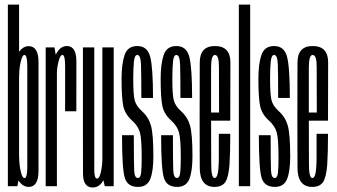

<svg xmlns="http://www.w3.org/2000/svg" viewBox="-20 -805 1456 830"><path d="M14 0H55L62.5 -39.5V-785H14ZM104 3Q146.5 3 146.5 -66.8Q146.5 -136.5 146.5 -301Q146.5 -466.5 146.5 -536Q146.5 -605.5 104 -605.5Q78 -605.5 59.2 -576.2Q40.5 -547 40.5 -504.5L63 -479Q63 -510.5 69.8 -539Q76.5 -567.5 85.5 -567.5Q98 -567.5 98 -518.2Q98 -469 98 -301Q98 -133 98 -84Q98 -35 85.5 -35Q76.5 -35 69.8 -63.5Q63 -92 63 -125L40.5 -97.5Q40.5 -55 59.2 -26Q78 3 104 3Z M261.5 -324H310Q310 -472.5 310.2 -539.2Q310.5 -606 269 -606Q242.5 -606 225.5 -576.8Q208.5 -547.5 208.5 -501L226 -488.5Q226 -510.5 233 -539Q240 -567.5 250 -567.5Q261.5 -567.5 261.5 -519Q261.5 -470.5 261.5 -324ZM177.5 0H226V-539L215.5 -600H177.5Z M433 0H471.5V-600H422.5V-45.5ZM387.5 -600H338.5V-206.5Q338.5 -113.5 338.8 -54Q339 5.5 381 5.5Q411 5.5 429 -29Q447 -63.5 447 -106.5L422.5 -120.5Q422.5 -90.5 416.2 -61.8Q410 -33 399.5 -33Q387.5 -33 387.5 -72.5Q387.5 -112 387.5 -203Z M576.5 3Q616 3 629.5 -31Q643 -65 643 -129Q643 -225.5 632.5 -262.2Q622 -299 594 -324Q568 -347.5 562 -372.5Q556 -397.5 556 -465Q556 -512 559 -539.8Q562 -567.5 573.5 -567.5Q588 -567.5 589.5 -525.8Q591 -484 591 -381.5H641.5Q641.5 -514 629.2 -560Q617 -606 573.5 -606Q532 -606 518.8 -567.8Q505.5 -529.5 505.5 -464.5Q505.5 -380 513.2 -345.2Q521 -310.5 551.5 -283.5Q577 -260.5 584.8 -232.5Q592.5 -204.5 592.5 -124.5Q592.5 -84.5 590.2 -60Q588 -35.5 576 -35.5Q561.5 -35.5 560 -68.8Q558.5 -102 558.5 -220.5H507.5Q507.5 -73.5 519.8 -35.2Q532 3 576.5 3Z M745.5 3Q785 3 798.5 -31Q812 -65 812 -129Q812 -225.5 801.5 -262.2Q791 -299 763 -324Q737 -347.5 731 -372.5Q725 -397.5 725 -465Q725 -512 728 -539.8Q731 -567.5 742.5 -567.5Q757 -567.5 758.5 -525.8Q760 -484 760 -381.5H810.5Q810.5 -514 798.2 -560Q786 -606 742.5 -606Q701 -606 687.8 -567.8Q674.5 -529.5 674.5 -464.5Q674.5 -380 682.2 -345.2Q690 -310.5 720.5 -283.5Q746 -260.5 753.8 -232.5Q761.5 -204.5 761.5 -124.5Q761.5 -84.5 759.2 -60Q757 -35.5 745 -35.5Q730.5 -35.5 729 -68.8Q727.5 -102 727.5 -220.5H676.5Q676.5 -73.5 688.8 -35.2Q701 3 745.5 3Z M907.5 3V-35.5Q892.5 -35.5 893 -101Q892.5 -166 892.5 -302Q892.5 -461.5 892.5 -514.5Q893 -567.5 909 -567.5Q927 -567.5 926.5 -515Q926.5 -463.5 927 -318.5H886V-283.5H975.5Q975.5 -293 975.5 -301.5Q975.5 -466 976 -536.5Q975.5 -606 909 -606Q843.5 -606 843.5 -534.5Q843 -462.5 843 -302Q843 -168 843.5 -82Q843 3 907.5 3ZM907.5 -35.5V3Q939 3 953.5 -17Q967.5 -37 972 -92Q975.5 -146.5 975.5 -226.5H926Q926 -166.5 926 -116Q925 -65.5 920 -50Q915.5 -35.5 907.5 -35.5Z M1012.5 0H1061.5V-785H1012.5Z M1168 3Q1207.5 3 1221 -31Q1234.5 -65 1234.5 -129Q1234.5 -225.5 1224 -262.2Q1213.5 -299 1185.5 -324Q1159.5 -347.5 1153.5 -372.5Q1147.5 -397.5 1147.5 -465Q1147.5 -512 1150.5 -539.8Q1153.5 -567.5 1165 -567.5Q1179.5 -567.5 1181 -525.8Q1182.5 -484 1182.5 -381.5H1233Q1233 -514 1220.8 -560Q1208.5 -606 1165 -606Q1123.5 -606 1110.2 -567.8Q1097 -529.5 1097 -464.5Q1097 -380 1104.8 -345.2Q1112.5 -310.5 1143 -283.5Q1168.5 -260.5 1176.2 -232.5Q1184 -204.5 1184 -124.5Q1184 -84.5 1181.8 -60Q1179.5 -35.5 1167.5 -35.5Q1153 -35.5 1151.5 -68.8Q1150 -102 1150 -220.5H1099Q1099 -73.5 1111.2 -35.2Q1123.5 3 1168 3Z M1330 3V-35.5Q1315 -35.5 1315.5 -101Q1315 -166 1315 -302Q1315 -461.5 1315 -514.5Q1315.5 -567.5 1331.5 -567.5Q1349.5 -567.5 1349 -515Q1349 -463.5 1349.5 -318.5H1308.5V-283.5H1398Q1398 -293 1398 -301.5Q1398 -466 1398.5 -536.5Q1398 -606 1331.5 -606Q1266 -606 1266 -534.5Q1265.5 -462.5 1265.5 -302Q1265.5 -168 1266 -82Q1265.5 3 1330 3ZM1330 -35.5V3Q1361.5 3 1376 -17Q1390 -37 1394.5 -92Q1398 -146.5 1398 -226.5H1348.5Q1348.5 -166.5 1348.5 -116Q1347.5 -65.5 1342.5 -50Q1338 -35.5 1330 -35.5Z"/></svg>

Font: Anybody UltraCondensed Light
Style: Regular
Weight: 300
Width: 1
Version: Version 1.113;gftools[0.9.25]